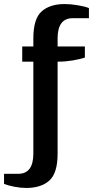

<svg xmlns="http://www.w3.org/2000/svg" viewBox="-90 -720 460 950"><path d="M-70 190V140H0Q75 140 75 40V-415H20V-490H75V-530Q75 -627 116 -663.5Q157 -700 230 -700Q259 -700 295 -694Q331 -688 350 -680V-630H270Q195 -630 195 -530V-490H330V-435Q305 -427 270 -421Q235 -415 200 -415H195V40Q195 137 154 173.5Q113 210 40 210Q12 210 -19 204Q-50 198 -70 190Z"/></svg>

Font: Cuprum
Style: Bold
Weight: 700
Designer: Jovanny Lemonad
Foundry: Jovanny Lemonad
Version: Version 2.000